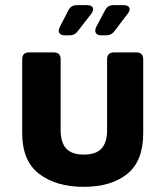

<svg xmlns="http://www.w3.org/2000/svg" viewBox="-20 -709 641 744"><path d="M304 15Q198 15 132 -35Q66 -85 66 -193V-479Q66 -506 93 -506H188Q215 -506 215 -479V-205Q215 -157 236.5 -133.5Q258 -110 305 -110Q352 -110 373.5 -133.5Q395 -157 395 -205V-479Q395 -506 422 -506H508Q535 -506 535 -479V-193Q535 -85 473 -35Q411 15 304 15ZM373 -572Q357 -572 351.5 -581Q346 -590 353 -605L387 -669Q397 -689 419 -689H459Q476 -689 481 -679.5Q486 -670 475 -656L424 -589Q412 -572 391 -572ZM231 -572Q216 -572 210 -581Q204 -590 212 -605L245 -669Q255 -689 278 -689H317Q335 -689 339.5 -679.5Q344 -670 334 -656L282 -589Q270 -572 249 -572Z"/></svg>

Font: Pitagon Sans
Style: Bold
Weight: 700
Designer: Travis Tran
Foundry: Pitagon
Version: Version 1.001; ttfautohint (v1.8.4.7-5d5b);gftools[0.9.26]